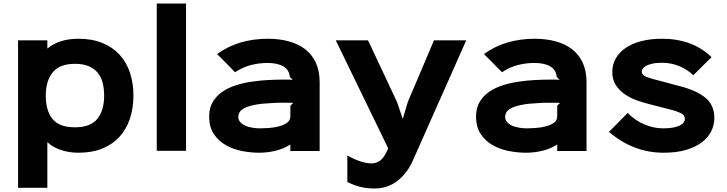

<svg xmlns="http://www.w3.org/2000/svg" viewBox="-20 -860 4144 1095"><path d="M741 -315Q741 -245 721.5 -185Q702 -125 663 -81.5Q624 -38 565 -13.5Q506 11 427 11Q373 11 326 -5Q279 -21 252 -48H250V211H83V-630H250V-584H252Q281 -610 326.5 -624.5Q372 -639 427 -639Q506 -639 565 -614.5Q624 -590 663 -547Q702 -504 721.5 -444.5Q741 -385 741 -315ZM574 -314Q574 -356 565 -389.5Q556 -423 536 -446.5Q516 -470 484.5 -483Q453 -496 408 -496Q319 -496 280 -446.5Q241 -397 241 -314Q241 -229 279.5 -181.5Q318 -134 407 -134Q496 -134 535 -182Q574 -230 574 -314Z M1041 0H874V-840H1041Z M1803 -391V1H1636V-35H1634Q1599 -12 1552.5 -0.5Q1506 11 1458 11Q1411 11 1361 1.5Q1311 -8 1269 -31.5Q1227 -55 1200 -95Q1173 -135 1173 -196Q1173 -244 1193 -278Q1213 -312 1246.5 -335.5Q1280 -359 1323.5 -373Q1367 -387 1414 -394Q1461 -401 1507.5 -403.5Q1554 -406 1594 -406Q1596 -406 1604 -406Q1612 -406 1621.5 -406Q1631 -406 1639.5 -405.5Q1648 -405 1650 -405L1633 -421Q1630 -461 1596.5 -481Q1563 -501 1506 -501Q1458 -501 1411 -489Q1364 -477 1321 -448L1218 -552Q1283 -598 1355 -618.5Q1427 -639 1508 -639Q1572 -639 1626 -624.5Q1680 -610 1719.5 -580Q1759 -550 1781 -503Q1803 -456 1803 -391ZM1652 -273Q1650 -273 1644 -273.5Q1638 -274 1632 -274Q1626 -274 1620.5 -274Q1615 -274 1614 -274Q1594 -274 1573.5 -274Q1553 -274 1527 -272Q1502 -271 1476.5 -268.5Q1451 -266 1428 -261Q1380 -251 1359.5 -234.5Q1339 -218 1339 -194Q1339 -177 1349.5 -164.5Q1360 -152 1377 -144Q1394 -136 1417 -132Q1440 -128 1464 -128Q1483 -128 1512.5 -130Q1542 -132 1569.5 -139Q1597 -146 1616.5 -159.5Q1636 -173 1636 -197V-257Z M2639 -630 2333 59Q2302 128 2246.5 171.5Q2191 215 2116 215Q2076 215 2040 207Q2004 199 1961 178V27Q2010 53 2042 62.5Q2074 72 2100 72Q2126 72 2149 55Q2172 38 2194 -14L1895 -630H2079L2244 -279L2276 -185H2278L2306 -279L2455 -630Z M3325 -391V1H3158V-35H3156Q3121 -12 3074.5 -0.5Q3028 11 2980 11Q2933 11 2883 1.5Q2833 -8 2791 -31.5Q2749 -55 2722 -95Q2695 -135 2695 -196Q2695 -244 2715 -278Q2735 -312 2768.5 -335.5Q2802 -359 2845.5 -373Q2889 -387 2936 -394Q2983 -401 3029.5 -403.5Q3076 -406 3116 -406Q3118 -406 3126 -406Q3134 -406 3143.5 -406Q3153 -406 3161.5 -405.5Q3170 -405 3172 -405L3155 -421Q3152 -461 3118.5 -481Q3085 -501 3028 -501Q2980 -501 2933 -489Q2886 -477 2843 -448L2740 -552Q2805 -598 2877 -618.5Q2949 -639 3030 -639Q3094 -639 3148 -624.5Q3202 -610 3241.5 -580Q3281 -550 3303 -503Q3325 -456 3325 -391ZM3174 -273Q3172 -273 3166 -273.5Q3160 -274 3154 -274Q3148 -274 3142.5 -274Q3137 -274 3136 -274Q3116 -274 3095.5 -274Q3075 -274 3049 -272Q3024 -271 2998.5 -268.5Q2973 -266 2950 -261Q2902 -251 2881.5 -234.5Q2861 -218 2861 -194Q2861 -177 2871.5 -164.5Q2882 -152 2899 -144Q2916 -136 2939 -132Q2962 -128 2986 -128Q3005 -128 3034.5 -130Q3064 -132 3091.5 -139Q3119 -146 3138.5 -159.5Q3158 -173 3158 -197V-257Z M4054 -188Q4054 -148 4036.5 -112Q4019 -76 3983 -48.5Q3947 -21 3892.5 -5Q3838 11 3765 11Q3591 11 3453 -108L3560 -216Q3600 -174 3654 -151Q3708 -128 3762 -128Q3798 -128 3822 -133Q3846 -138 3860 -146Q3874 -154 3880 -163Q3886 -172 3886 -181Q3886 -188 3883.5 -195Q3881 -202 3872.5 -208.5Q3864 -215 3847.5 -221.5Q3831 -228 3804 -235Q3799 -236 3782.5 -240.5Q3766 -245 3747.5 -249.5Q3729 -254 3712.5 -258.5Q3696 -263 3691 -264Q3650 -274 3611 -288Q3572 -302 3541 -324Q3510 -346 3491 -376.5Q3472 -407 3472 -450Q3472 -491 3491 -525.5Q3510 -560 3546.5 -585.5Q3583 -611 3635.5 -625Q3688 -639 3755 -639Q3930 -639 4038 -534L3934 -431Q3900 -464 3853.5 -483Q3807 -502 3756 -502Q3721 -502 3698.5 -496.5Q3676 -491 3663 -483.5Q3650 -476 3645 -467.5Q3640 -459 3640 -452Q3640 -432 3666.5 -421.5Q3693 -411 3751 -397Q3756 -396 3770.5 -392Q3785 -388 3801.5 -383.5Q3818 -379 3832.5 -375Q3847 -371 3852 -370Q3952 -345 4003 -302.5Q4054 -260 4054 -188Z"/></svg>

Font: TypoPRO Sinkin Sans
Style: 700 Bold
Weight: 700
Designer: Keith Bates
Foundry: K-Type
Version: Sinkin Sans (version 1.0)  by Keith Bates   •   © 2014   www